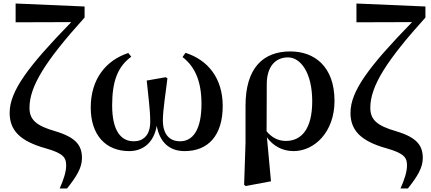

<svg xmlns="http://www.w3.org/2000/svg" viewBox="-20 -845 2458 1094"><path d="M320 229H362C416 161 447 111 447 56C447 -14 416 -61 296 -97C184 -129 148 -164 148 -231C148 -354 240 -499 462 -745V-808L69 -825V-718L386 -719C142 -468 35 -327 35 -202C35 -103 93 -41 240 0C343 29 357 54 357 98C357 134 343 177 320 229Z M716 16C793 16 856 -30 873 -128C891 -32 947 16 1032 16C1167 16 1249 -74 1249 -241C1249 -398 1166 -503 1037 -544L1020 -520C1094 -463 1128 -377 1128 -253C1128 -104 1078 -40 1006 -40C944 -40 908 -82 908 -159C908 -220 926 -328 934 -399L924 -405L816 -386C824 -300 836 -224 836 -151C836 -74 796 -40 742 -40C671 -40 619 -97 619 -245C619 -386 653 -467 728 -522L711 -543C586 -502 497 -397 497 -232C497 -76 582 16 716 16Z M1371 208 1380 215 1524 188 1501 -62C1536 -14 1589 16 1653 16C1770 16 1886 -91 1886 -270C1886 -468 1770 -552 1634 -552C1478 -552 1379 -456 1379 -243V-32ZM1499 -97 1500 -369C1501 -462 1546 -518 1621 -518C1692 -518 1759 -432 1759 -268C1759 -109 1697 -42 1609 -42C1563 -42 1527 -63 1499 -97Z M2262 229H2304C2358 161 2389 111 2389 56C2389 -14 2358 -61 2238 -97C2126 -129 2090 -164 2090 -231C2090 -354 2182 -499 2404 -745V-808L2011 -825V-718L2328 -719C2084 -468 1977 -327 1977 -202C1977 -103 2035 -41 2182 0C2285 29 2299 54 2299 98C2299 134 2285 177 2262 229Z"/></svg>

Font: Source Han Serif CN
Style: Bold
Weight: 700
Designer: Ryoko NISHIZUKA 西塚涼子 (kana & ideographs); Frank Grießhammer (Latin, Greek & Cyrillic); Wenlong ZHANG 张文龙 (bopomofo); San
Foundry: Adobe
Version: Version 2.003;hotconv 1.1.1;makeotfexe 2.6.0